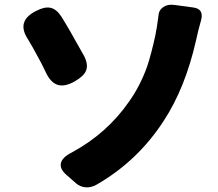

<svg xmlns="http://www.w3.org/2000/svg" viewBox="-20 -767 930 818"><path d="M304 14 263 -22Q234 -47 239.5 -72Q245 -97 287 -118Q436 -199 529 -333Q577 -400 607 -484Q625 -538 642 -617Q649 -651 655 -699Q656 -723 675 -736.5Q694 -750 723 -746L753 -742L804 -735Q849 -729 837 -682Q824 -637 815 -594Q769 -392 678 -253Q567 -81 391 20Q368 33 344.5 31Q321 29 304 14ZM177 -455Q156 -500 138 -531Q119 -567 99 -600Q48 -677 133 -720Q169 -739 194 -734Q220 -729 241 -697Q272 -648 334 -536Q336 -533 337 -531Q357 -493 347 -467Q338 -443 298 -420Q257 -397 227.5 -405Q198 -413 177 -455Z"/></svg>

Font: GenSenRounded TW H
Style: Regular
Weight: 900
Version: Version 1.501;PS 1;hotconv 16.6.51;makeotf.lib2.5.65220